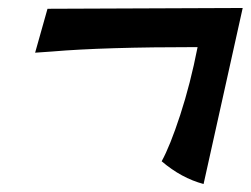

<svg xmlns="http://www.w3.org/2000/svg" viewBox="-20 -413 628 481"><path d="M68 -281 99 -391 588 -393 490 48Q434 33 385 -9Q406 -47 431.5 -125Q457 -203 475 -295Q240 -295 111 -284Z"/></svg>

Font: Ceviche One
Style: Regular
Weight: 400
Version: Version 1.002